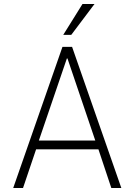

<svg xmlns="http://www.w3.org/2000/svg" viewBox="-20 -939 672 959"><path d="M46 0 292 -705H340L586 0H536L468 -204L494 -193H140L164 -204L95 0ZM314 -647 171 -228 155 -237H479L459 -228L317 -647ZM296 -765 392 -919H452L336 -765Z"/></svg>

Font: Nunito Sans 7pt Condensed ExtraLight
Style: Regular
Weight: 250
Width: 3
Designer: Vernon Adams
Foundry: Vernon Adams
Version: Version 3.101;gftools[0.9.27]